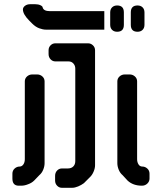

<svg xmlns="http://www.w3.org/2000/svg" viewBox="-20 -789 768 913"><path d="M476 -648V-736H217Q188 -736 183 -753Q183 -759 172.5 -764Q162 -769 147 -769H124Q109 -769 99 -761.5Q89 -754 89 -744Q89 -721 120 -690L133 -677Q149 -661 166.5 -654.5Q184 -648 199 -648H476V-736ZM379 82 407 54Q418 44 425 27.5Q432 11 432 -3V-550Q432 -564 422 -573.5Q412 -583 399 -583H243Q230 -583 220.5 -573.5Q211 -564 211 -550V-532Q211 -517 220.5 -507Q230 -497 243 -497H306Q320 -497 329 -487Q338 -477 338 -463V-23Q338 -7 328.5 2.5Q319 12 303 12H275Q261 12 251.5 22Q242 32 242 47V70Q242 84 251.5 94Q261 104 274 104H323Q336 104 351.5 97.5Q367 91 379 82ZM167 44Q179 34 185.5 18Q192 2 192 -13V-402Q192 -416 181.5 -425.5Q171 -435 156 -435H134Q119 -435 108.5 -425.5Q98 -416 98 -402V-32Q98 -17 91 -7Q84 3 73 3Q60 3 49.5 12.5Q39 22 39 37V60Q39 94 69 94H81Q97 94 114 87Q131 81 143 69Q155 57 167 44ZM563 44 587 70Q613 94 655 94Q670 94 680.5 84Q691 74 691 60V37Q691 22 680.5 12.5Q670 3 657 3Q645 3 638.5 -7.5Q632 -18 632 -32V-402Q632 -416 621.5 -425.5Q611 -435 596 -435H574Q559 -435 548.5 -425.5Q538 -416 538 -402V-13Q538 2 544.5 18Q551 34 563 44ZM634 -638Q649 -638 658 -647Q667 -656 667 -671V-730Q667 -745 658 -754Q649 -763 634 -763Q602 -763 602 -730V-671Q602 -638 634 -638ZM537 -638Q569 -638 569 -671V-730Q569 -763 537 -763Q522 -763 513 -754Q504 -745 504 -730V-671Q504 -656 513 -647Q522 -638 537 -638Z"/></svg>

Font: WD-XL Lubrifont TC
Style: Regular
Weight: 400
Designer: [WD-XL Lubrifont] Copyright 2020-2022 (c) NightFurySL2001, Skr-ZERO; [ZCOOL QingKe HuangYou] Copyright 2018-2022 (c) The
Version: Version 2.001;hotconv 1.1.1;makeotfexe 2.6.0